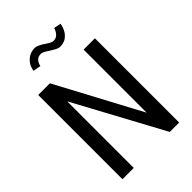

<svg xmlns="http://www.w3.org/2000/svg" viewBox="-262 -1020 1128 1128"><g transform="rotate(-45 301.5 -456.0)"><path d="M459 0H537V-700H443V-176L163 -700H66V0H160V-553ZM359 -809C384.3 -809 405.3 -817.3 422 -834C438.7 -850.7 449.7 -873.7 455 -903L411 -912C405.7 -896 398.5 -883.5 389.5 -874.5C380.5 -865.5 369.3 -861 356 -861C348 -861 339.7 -863.5 331 -868.5C322.3 -873.5 313.3 -879.2 304 -885.5C294.7 -891.8 284.8 -897.5 274.5 -902.5C264.2 -907.5 253.7 -910 243 -910C233.7 -910 224 -908.3 214 -905C204 -901.7 194.5 -896.5 185.5 -889.5C176.5 -882.5 168.5 -873.3 161.5 -862C154.5 -850.7 149.7 -836.7 147 -820L195 -811C198.3 -826.3 204.2 -838.3 212.5 -847C220.8 -855.7 232.7 -860 248 -860C255.3 -860 263.5 -857.3 272.5 -852C281.5 -846.7 290.8 -840.8 300.5 -834.5C310.2 -828.2 320 -822.3 330 -817C340 -811.7 349.7 -809 359 -809Z"/></g></svg>

Font: Cabin Condensed
Style: Regular
Weight: 400
Designer: Pablo Impallari
Foundry: Pablo Impallari. www.impallari.com Igino Marini. www.ikern.com
Version: Version 1.006